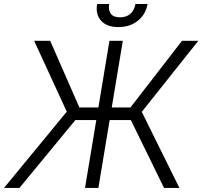

<svg xmlns="http://www.w3.org/2000/svg" viewBox="-47 -929 1001 949"><path d="M560 -727.3 505.3 -397.7H597.7L852.6 -727.3H933.2L653.8 -376.1L839.8 0H763.8L599.8 -335.6H495L439.3 0H373.2L429 -335.6H325.6L49 0H-27.3L283 -377.1L121.8 -727.3H201L345.5 -397.7H439.3L494 -727.3ZM622.5 -909.1H682.2Q673.7 -858 634.4 -826.5Q595.2 -795.1 538 -795.1Q481.2 -795.1 452.8 -826.5Q424.4 -858 432.9 -909.1H492.5Q487.6 -879.6 500.5 -861.5Q513.5 -843.4 546.2 -843.4Q578.8 -843.4 598.2 -861.5Q617.5 -879.6 622.5 -909.1Z"/></svg>

Font: Karasuma Gothic
Style: Light Italic
Weight: 300
Italic angle: 9.39998°
Designer: Rasmus Andersson / Ryoko Nishizuka
Foundry: rsms
Version: Version 1.00